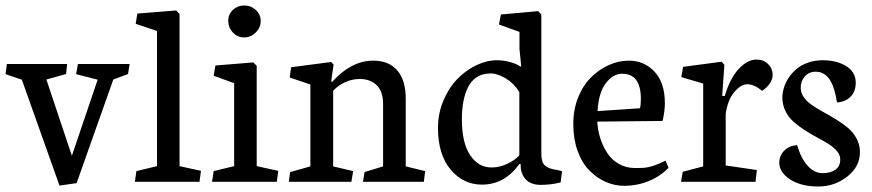

<svg xmlns="http://www.w3.org/2000/svg" viewBox="-20 -658 3155 695"><path d="M195.3 13.7 59.1 -369.6 0 -389.6 4.9 -426.3H223.1L219.2 -390.1L147.9 -370.1L240.2 -94.2L333.5 -369.6L255.4 -389.6L262.2 -426.3H449.2L443.4 -390.1L390.1 -370.1L257.3 4.9Z M629.9 -56.6 707.5 -39.6 702.1 0H468.3L473.6 -38.6L548.3 -56.6V-545.9L471.2 -571.8L477.1 -608.9L617.7 -620.1L629.9 -607.9Z M753.4 -38.6 827.6 -56.6V-356.9L753.4 -383.8L759.8 -420.9L897 -432.1L909.2 -419.9V-56.6L987.3 -39.6L981.9 0H747.6ZM863.8 -638.2Q888.2 -638.2 906 -621.8Q923.8 -605.5 923.8 -582.5Q923.8 -558.1 905.8 -540.3Q887.7 -522.5 863.8 -522.5Q839.8 -522.5 823 -540.3Q806.2 -558.1 806.2 -583Q806.2 -606.4 823.2 -622.3Q840.3 -638.2 863.8 -638.2Z M1448.7 -300.8V-55.7L1519 -38.6L1514.2 0H1293.9L1299.8 -35.2L1366.7 -55.7V-281.7Q1366.7 -327.1 1343.5 -349.6Q1320.3 -372.1 1282.2 -372.1Q1255.4 -372.1 1230 -360.8Q1204.6 -349.6 1186 -329.6V-55.7L1258.3 -38.6L1252 0H1025.4L1030.3 -35.2L1103.5 -55.7V-352.1L1028.8 -377.4L1033.7 -414.6L1178.7 -433.6L1187.5 -424.3L1178.7 -362.3H1183.6Q1210.9 -395 1249.5 -416.7Q1288.1 -438.5 1331.1 -438.5Q1388.2 -438.5 1418.5 -402.6Q1448.7 -366.7 1448.7 -300.8Z M1864.7 -64H1859.9Q1806.2 10.3 1724.6 10.3Q1656.7 10.3 1611.1 -44.2Q1565.4 -98.6 1565.4 -195.3Q1565.4 -246.6 1584.7 -293Q1604 -339.4 1634.5 -371.1Q1665 -402.8 1703.1 -421.4Q1741.2 -439.9 1778.8 -439.9Q1802.7 -439.9 1826.7 -433.3Q1850.6 -426.8 1862.8 -417.5H1866.7L1860.4 -481V-542.5L1786.1 -569.3L1793 -605.5L1928.2 -617.7L1939.5 -605.5V-105Q1939.5 -86.9 1942.6 -75.7Q1945.8 -64.5 1953.4 -58.3Q1960.9 -52.2 1968 -49.6Q1975.1 -46.9 1988.8 -43.9Q1991.7 -43.5 1992.7 -43.5L2014.6 -38.6L2009.3 2.4Q1974.1 11.2 1937 11.2Q1901.9 11.2 1883.3 -8.5Q1864.7 -28.3 1864.7 -60.5ZM1859.9 -96.2V-324.7Q1841.3 -355.5 1811.5 -373.8Q1781.7 -392.1 1755.9 -392.1Q1727.5 -392.1 1707 -379.4Q1686.5 -366.7 1674.8 -343.5Q1663.1 -320.3 1657.5 -291.3Q1651.9 -262.2 1651.9 -225.6Q1651.9 -141.6 1681.6 -96.7Q1711.4 -51.8 1759.8 -51.8Q1788.6 -51.8 1817.1 -65.4Q1845.7 -79.1 1859.9 -96.2Z M2378.4 -220.2 2142.1 -217.8Q2143.6 -187.5 2152.6 -158.7Q2161.6 -129.9 2177.5 -105Q2193.4 -80.1 2219.7 -64.9Q2246.1 -49.8 2278.3 -49.8H2281.2Q2302.2 -49.8 2314 -50.8Q2325.7 -51.8 2345.7 -58.1Q2365.7 -64.5 2389.2 -76.7L2399.9 -50.8Q2370.6 -20 2328.6 -2.7Q2286.6 14.6 2239.3 14.6Q2204.1 14.6 2171.6 0Q2139.2 -14.6 2112.8 -41.5Q2086.4 -68.4 2070.8 -111.8Q2055.2 -155.3 2055.2 -209Q2055.2 -262.2 2073.2 -306.4Q2091.3 -350.6 2120.4 -378.9Q2149.4 -407.2 2184.6 -422.9Q2219.7 -438.5 2255.9 -438.5Q2312 -438.5 2349.4 -398.4Q2386.7 -358.4 2386.7 -284.2Q2386.7 -255.9 2378.4 -220.2ZM2143.1 -255.9 2296.4 -266.1Q2299.8 -276.9 2299.8 -299.8Q2299.8 -391.1 2231.9 -391.1Q2199.2 -391.1 2172.9 -356.7Q2146.5 -322.3 2143.1 -255.9Z M2738.8 -329.1Q2710.4 -353 2685.1 -353Q2662.1 -353 2638.2 -325Q2614.3 -296.9 2606.9 -246.6V-59.1L2719.7 -42.5L2714.8 0H2445.3L2451.2 -36.1L2525.4 -55.7V-355.5L2446.3 -378.9L2452.6 -416L2592.3 -434.6L2602.1 -423.3L2594.2 -310.5H2603.5Q2622.1 -374 2653.8 -408.2Q2685.5 -442.4 2718.3 -442.4Q2744.1 -442.4 2760.5 -426Q2776.9 -409.7 2776.9 -387.2Q2776.4 -355 2738.8 -329.1Z M3009.8 -287.1 3005.9 -308.1Q2988.3 -398.4 2933.1 -398.4Q2908.2 -398.4 2893.3 -381.6Q2878.4 -364.7 2878.4 -340.3Q2878.4 -321.8 2890.1 -305.4Q2901.9 -289.1 2920.9 -276.4Q2939.9 -263.7 2962.6 -251.2Q2985.4 -238.8 3008.3 -224.6Q3031.2 -210.4 3050 -194.6Q3068.8 -178.7 3080.8 -156.2Q3092.8 -133.8 3092.8 -107.4Q3092.8 -54.7 3046.9 -18.8Q3001 17.1 2942.4 17.1Q2879.4 17.1 2840.1 -8.5Q2800.8 -34.2 2800.8 -68.8Q2800.8 -94.2 2818.4 -112.3Q2835.9 -130.4 2865.2 -132.8Q2880.4 -82.5 2904.5 -56.9Q2928.7 -31.2 2957.3 -31.2Q2985.8 -31.2 3003.7 -43.5Q3021.5 -55.7 3021.5 -80.6Q3021.5 -96.2 3010 -110.4Q2998.5 -124.5 2980 -136.2Q2961.4 -147.9 2939.2 -159.7Q2917 -171.4 2894.5 -185.8Q2872.1 -200.2 2853.8 -216.1Q2835.4 -231.9 2823.7 -254.9Q2812 -277.8 2812 -304.7Q2812 -321.8 2817.6 -340.3Q2823.2 -358.9 2835.2 -377Q2847.2 -395 2864 -408.9Q2880.9 -422.9 2905.3 -431.4Q2929.7 -439.9 2958 -439.9Q3008.8 -439.9 3043.2 -418.7Q3077.6 -397.5 3077.6 -358.4Q3077.6 -327.6 3059.6 -308.6Q3041.5 -289.6 3009.8 -287.1Z"/></svg>

Font: Neuton
Style: Regular
Weight: 400
Designer: Brian M Zick
Version: Version 1.3